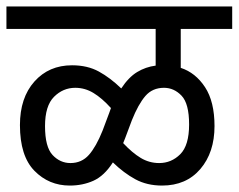

<svg xmlns="http://www.w3.org/2000/svg" viewBox="-20 -642 742 597"><path d="M0 -552V-622H702V-552H542V-431Q588 -416 617.5 -371Q647 -326 647 -250Q647 -168 603 -116.5Q559 -65 484 -65Q437 -65 401 -84.5Q365 -104 331 -137Q304 -95 270.5 -80Q237 -65 197 -65Q132 -65 87 -111Q42 -157 42 -253Q42 -338 87 -388.5Q132 -439 204 -439Q252 -439 287.5 -419.5Q323 -400 357 -367Q380 -402 406.5 -418Q433 -434 464 -438V-552ZM369 -212Q366 -204 363 -197Q391 -167 417.5 -151Q444 -135 475 -135Q513 -135 540.5 -162.5Q568 -190 568 -255Q568 -320 544.5 -344.5Q521 -369 490 -369Q454 -369 432 -343.5Q410 -318 390 -268ZM120 -250Q120 -185 143.5 -160Q167 -135 199 -135Q234 -135 256.5 -160.5Q279 -186 299 -236L320 -292Q323 -300 325 -306Q297 -337 270.5 -353Q244 -369 214 -369Q176 -369 148 -341Q120 -313 120 -250Z"/></svg>

Font: Noto Sans SemiCondensed
Style: Regular
Weight: 400
Width: 4
Designer: Monotype Design Team
Foundry: Monotype Imaging Inc.
Version: Version 2.013; ttfautohint (v1.8.4.7-5d5b)